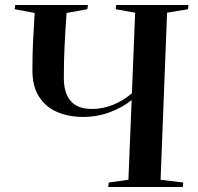

<svg xmlns="http://www.w3.org/2000/svg" viewBox="-20 -750 793 770"><path d="M508 -349Q472 -319 420.5 -300Q369 -281 314 -281Q256 -281 210 -300.5Q164 -320 137 -361.5Q110 -403 110 -468Q110 -530 112.5 -583.5Q115 -637 119 -698L39 -713L41 -730H333L330 -713L247 -698Q242 -628 239 -566Q236 -504 236 -437Q236 -377 263.5 -345Q291 -313 349 -313Q392 -313 433 -329.5Q474 -346 509 -376L522 -699L444 -713L446 -730H736L734 -713L650 -699L624 -29L715 -18L713 0H414L416 -18L495 -29Z"/></svg>

Font: Literata 72pt SemiBold
Style: Italic
Weight: 600
Italic angle: -2°
Designer: Latin by Veronika Burian and Jose Scaglione. Greek by Irene Vlachou. Cyrillic by Vera Evstafieva
Foundry: TypeTogether
Version: Version 3.002